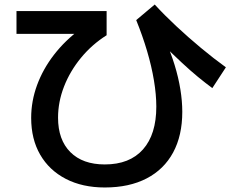

<svg xmlns="http://www.w3.org/2000/svg" viewBox="-20 -771 1040 850"><path d="M444 59Q345 59 271.5 21Q198 -17 158 -86Q118 -155 118 -249Q118 -323 144 -394Q170 -465 219 -528.5Q268 -592 337 -643L358 -621H53V-722H452V-615Q387 -574 338.5 -515Q290 -456 263.5 -388Q237 -320 237 -250Q237 -152 291.5 -97.5Q346 -43 444 -43Q554 -43 613 -109.5Q672 -176 672 -299Q672 -352 661.5 -415Q651 -478 631 -545.5Q611 -613 583 -682L665 -751Q707 -705 760 -655.5Q813 -606 869.5 -559Q926 -512 980 -473L920 -381Q890 -403 856.5 -430.5Q823 -458 785 -493.5Q747 -529 700 -575L710 -597Q736 -539 753 -483.5Q770 -428 778.5 -375.5Q787 -323 787 -276Q787 -171 746.5 -96Q706 -21 629 19Q552 59 444 59Z"/></svg>

Font: M PLUS 1 Thin SemiBold
Style: Regular
Weight: 600
Version: Version 1.001